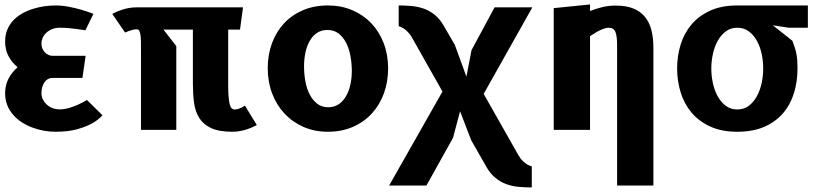

<svg xmlns="http://www.w3.org/2000/svg" viewBox="-20 -583 3690 862"><path d="M364.5 -332.5 350 -233H215.5Q204 -233 194.8 -227.8Q185.5 -222.5 179.2 -213.2Q173 -204 169.5 -191.2Q166 -178.5 166 -164Q166 -150 172.2 -137Q178.5 -124 189.2 -114Q200 -104 215 -98Q230 -92 248 -92Q269 -92 290.8 -98.5Q312.5 -105 330 -113Q350.5 -122 370.5 -134L440 -65.5Q422 -45 392.5 -28.5Q367.5 -14.5 327.2 -3Q287 8.5 229 8.5Q203.5 8.5 176.8 3.8Q150 -1 124.8 -10.5Q99.5 -20 77.5 -34.2Q55.5 -48.5 38.8 -67.8Q22 -87 12.5 -111.2Q3 -135.5 3 -164.5Q3 -200.5 18 -229.5Q33 -258.5 59 -281Q32.5 -303.5 17.8 -331.8Q3 -360 3 -396Q3 -425.5 12.5 -449Q22 -472.5 38.8 -490.5Q55.5 -508.5 77.5 -521.2Q99.5 -534 124.8 -542.2Q150 -550.5 176.8 -554.5Q203.5 -558.5 229 -558.5Q259.5 -558.5 289.8 -552.5Q320 -546.5 344.5 -539.5Q373 -531 399.5 -521L363.5 -447Q345.5 -450 326 -452.5Q309.5 -455 289 -456.8Q268.5 -458.5 248 -458.5Q228.5 -458.5 213.2 -452Q198 -445.5 187.5 -435.5Q177 -425.5 171.5 -412.8Q166 -400 166 -387.5Q166 -376 170 -366Q174 -356 181 -348.5Q188 -341 196.8 -336.8Q205.5 -332.5 215.5 -332.5Z M1004.5 -450V-200Q1004.5 -167 1006.5 -145.8Q1008.5 -124.5 1012 -112.5Q1015.5 -100.5 1020.8 -96Q1026 -91.5 1033 -91.5Q1041.5 -91.5 1049.5 -94Q1057.5 -96.5 1064.5 -100Q1072.5 -104 1079.5 -109L1133 -21.5Q1125 -17.5 1113.8 -12.2Q1102.5 -7 1088.8 -2.5Q1075 2 1058.5 5.2Q1042 8.5 1023 8.5Q963 8.5 927.8 -8Q892.5 -24.5 874.5 -53.5Q856.5 -82.5 851.2 -121.8Q846 -161 846 -206.5V-450H714L771.5 -376V0H613V-349Q613 -376 612.8 -395.2Q612.5 -414.5 610.5 -427Q608.5 -439.5 604.8 -445.5Q601 -451.5 594 -451.5Q585 -451.5 575.8 -449Q566.5 -446.5 559 -444Q550 -441 541.5 -437L484 -520.5Q492 -525 503.2 -530Q514.5 -535 528.2 -539.5Q542 -544 558.5 -547Q575 -550 593.5 -550H1071L1057.5 -450Z M1452 8.5Q1392 8.5 1342.5 -13.2Q1293 -35 1257.2 -73.2Q1221.5 -111.5 1201.8 -163.5Q1182 -215.5 1182 -276.5Q1182 -337 1201 -388.8Q1220 -440.5 1255.2 -478.2Q1290.5 -516 1340.2 -537.2Q1390 -558.5 1452 -558.5Q1512 -558.5 1561.8 -537.2Q1611.5 -516 1647.2 -478.2Q1683 -440.5 1702.8 -388.8Q1722.5 -337 1722.5 -276.5Q1722.5 -215.5 1703.5 -163.5Q1684.5 -111.5 1649.2 -73.2Q1614 -35 1564 -13.2Q1514 8.5 1452 8.5ZM1559.5 -264Q1559.5 -298 1553.5 -331Q1547.5 -364 1534.2 -390.2Q1521 -416.5 1500.2 -432.5Q1479.5 -448.5 1450 -448.5Q1422.5 -448.5 1402.5 -434.8Q1382.5 -421 1369.8 -398Q1357 -375 1351 -345.8Q1345 -316.5 1345 -285.5Q1345 -251 1351 -218Q1357 -185 1370.2 -159.2Q1383.5 -133.5 1404 -117.5Q1424.5 -101.5 1453.5 -101.5Q1481 -101.5 1501 -115.2Q1521 -129 1534 -152Q1547 -175 1553.2 -204Q1559.5 -233 1559.5 -264Z M2022 -381.5 2074 -239 2097 -358 2200.5 -550H2370L2151.5 -161.5L2307 113Q2317 130.5 2327.5 140.2Q2338 150 2347 155.5Q2357.5 161.5 2367.5 164V258.5Q2336.5 258.5 2307.5 255.8Q2278.5 253 2252.5 243.5Q2226.5 234 2203.8 215.2Q2181 196.5 2163 165L2095.5 46.5L2045.5 -83.5L2014 35.5L1894.5 250H1727L1966.5 -172L1829.5 -414.5Q1820 -431 1809.5 -441Q1799 -451 1790.5 -456.5Q1780 -462.5 1770 -465.5V-558.5Q1800.5 -558.5 1829.2 -555.8Q1858 -553 1883.8 -543.8Q1909.5 -534.5 1932.2 -516Q1955 -497.5 1973 -466Z M2629 0H2466V-546.5L2629 -563V-533.5Q2653.5 -543.5 2683 -550.8Q2712.5 -558 2743.5 -558Q2791 -558 2823.5 -544.8Q2856 -531.5 2876 -506.8Q2896 -482 2904.8 -446.8Q2913.5 -411.5 2913.5 -368V250H2750.5V-380.5Q2750.5 -421.5 2742.8 -440Q2735 -458.5 2713 -458.5Q2704.5 -458.5 2694.2 -455.2Q2684 -452 2673 -446.8Q2662 -441.5 2650.8 -434.5Q2639.5 -427.5 2629 -420.5Z M3020 -275.5Q3020 -331.5 3035.8 -382.8Q3051.5 -434 3084.5 -473Q3117.5 -512 3168.5 -535.2Q3219.5 -558.5 3290 -558.5H3607V-458.5H3520.5L3449.5 -469.5L3537.5 -400Q3544 -383 3548.5 -368.8Q3553 -354.5 3555.8 -340Q3558.5 -325.5 3559.5 -310Q3560.5 -294.5 3560.5 -275.5Q3560.5 -217.5 3544.8 -165.8Q3529 -114 3496 -75.2Q3463 -36.5 3412 -14Q3361 8.5 3290 8.5Q3219.5 8.5 3168.5 -15Q3117.5 -38.5 3084.5 -77.8Q3051.5 -117 3035.8 -168.5Q3020 -220 3020 -275.5ZM3173.5 -275.5Q3173.5 -243 3180.5 -210.2Q3187.5 -177.5 3202 -151Q3216.5 -124.5 3238.5 -108Q3260.5 -91.5 3290 -91.5Q3320 -91.5 3341.8 -108Q3363.5 -124.5 3378 -151Q3392.5 -177.5 3399.5 -210.2Q3406.5 -243 3406.5 -275.5Q3406.5 -308.5 3399.5 -341.2Q3392.5 -374 3378 -400Q3363.5 -426 3341.8 -442.2Q3320 -458.5 3290 -458.5Q3260.5 -458.5 3238.5 -442Q3216.5 -425.5 3202 -399.2Q3187.5 -373 3180.5 -340.2Q3173.5 -307.5 3173.5 -275.5Z"/></svg>

Font: B612
Style: Bold
Weight: 700
Designer: Nicolas Chauveau, Thomas Paillot, Jonathan Favre-Lamarine, Jean-Luc Vinot
Foundry: AIRBUS
Version: Version 1.008